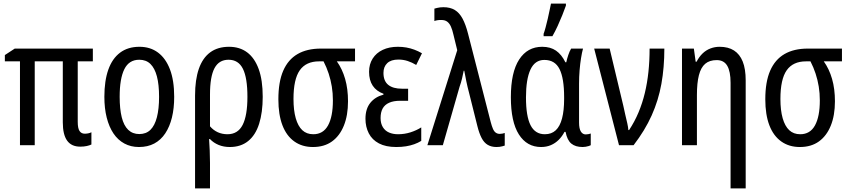

<svg xmlns="http://www.w3.org/2000/svg" viewBox="-20 -807 4719 1067"><path d="M451 -64Q461 -64 470.5 -66Q480 -68 488 -72V-4Q478 1 462 4.5Q446 8 426 8Q377 8 353 -25.5Q329 -59 329 -127V-466H173V0H91V-466H7V-501L62 -537H496V-466H412V-130Q412 -94 422 -79Q432 -64 451 -64Z M948 -269Q948 -205 935.5 -154Q923 -103 898.5 -66Q874 -29 837.5 -9.5Q801 10 752 10Q707 10 671 -9.5Q635 -29 610.5 -65.5Q586 -102 573 -153.5Q560 -205 560 -269Q560 -358 582 -420Q604 -482 647.5 -514.5Q691 -547 755 -547Q815 -547 858 -515Q901 -483 924.5 -421.5Q948 -360 948 -269ZM645 -269Q645 -202 656.5 -155.5Q668 -109 692.5 -85.5Q717 -62 754 -62Q792 -62 816 -85.5Q840 -109 852 -155.5Q864 -202 864 -269Q864 -337 852 -382.5Q840 -428 816 -451.5Q792 -475 754 -475Q697 -475 671 -422.5Q645 -370 645 -269Z M1440 -269Q1440 -182 1420 -119Q1400 -56 1359 -23Q1318 10 1257 10Q1223 10 1195 -1.5Q1167 -13 1147 -34H1142Q1144 -5 1145.5 29.5Q1147 64 1147 98V240H1064V-276Q1064 -364 1085 -424.5Q1106 -485 1148 -516Q1190 -547 1253 -547Q1312 -547 1353.5 -516Q1395 -485 1417.5 -423.5Q1440 -362 1440 -269ZM1250 -475Q1197 -475 1172 -428Q1147 -381 1147 -282V-105Q1166 -83 1190.5 -72Q1215 -61 1244 -61Q1302 -61 1328.5 -113Q1355 -165 1355 -269Q1355 -374 1330 -424.5Q1305 -475 1250 -475Z M1914 -244Q1914 -166 1891 -109Q1868 -52 1825 -21Q1782 10 1719 10Q1659 10 1615.5 -21Q1572 -52 1549.5 -111Q1527 -170 1527 -255Q1527 -352 1554 -414Q1581 -476 1633.5 -506.5Q1686 -537 1763 -537H1953V-466H1852Q1882 -424 1898 -368.5Q1914 -313 1914 -244ZM1611 -257Q1611 -194 1623.5 -150Q1636 -106 1660 -83.5Q1684 -61 1721 -61Q1776 -61 1803 -110Q1830 -159 1830 -249Q1830 -289 1824 -326Q1818 -363 1806.5 -398Q1795 -433 1778 -466H1753Q1681 -466 1646 -416.5Q1611 -367 1611 -257Z M2248 -314V-247H2204Q2167 -247 2142.5 -236Q2118 -225 2106.5 -204Q2095 -183 2095 -151Q2095 -121 2107.5 -100.5Q2120 -80 2142 -70.5Q2164 -61 2192 -61Q2228 -61 2261 -71.5Q2294 -82 2321 -99V-24Q2303 -13 2282 -5.5Q2261 2 2236.5 6Q2212 10 2182 10Q2124 10 2086 -10Q2048 -30 2029.5 -66Q2011 -102 2011 -147Q2011 -202 2038 -235.5Q2065 -269 2111 -281V-286Q2072 -300 2051.5 -330.5Q2031 -361 2031 -408Q2031 -450 2051 -481.5Q2071 -513 2107 -530Q2143 -547 2191 -547Q2216 -547 2238.5 -543Q2261 -539 2282.5 -531Q2304 -523 2325 -511L2293 -446Q2270 -460 2245.5 -468Q2221 -476 2194 -476Q2153 -476 2132 -456Q2111 -436 2111 -402Q2111 -357 2137.5 -335.5Q2164 -314 2214 -314Z M2355 0 2521 -528 2500 -614Q2494 -641 2486 -659Q2478 -677 2465.5 -686.5Q2453 -696 2432 -696Q2420 -696 2410.5 -694.5Q2401 -693 2394 -690V-759Q2401 -761 2409 -763Q2417 -765 2426 -766Q2435 -767 2444 -767Q2482 -767 2507.5 -751.5Q2533 -736 2550.5 -703.5Q2568 -671 2581 -620L2707 -129Q2713 -106 2719.5 -91Q2726 -76 2735.5 -69.5Q2745 -63 2757 -63Q2765 -63 2772 -64.5Q2779 -66 2785 -68V2Q2779 4 2771.5 6Q2764 8 2756 9Q2748 10 2739 10Q2711 10 2690.5 -2Q2670 -14 2656.5 -40Q2643 -66 2633 -106L2586 -294Q2582 -308 2578.5 -323.5Q2575 -339 2571.5 -355Q2568 -371 2565.5 -386Q2563 -401 2560 -414H2557Q2553 -393 2547.5 -370Q2542 -347 2534 -325L2441 0Z M3008 -61Q3045 -61 3068.5 -83Q3092 -105 3103.5 -149Q3115 -193 3115 -257V-267Q3115 -372 3089.5 -423Q3064 -474 3005 -474Q2953 -474 2928 -420.5Q2903 -367 2903 -266Q2903 -161 2928.5 -111Q2954 -61 3008 -61ZM2987 10Q2908 10 2863.5 -60Q2819 -130 2819 -267Q2819 -405 2865 -476Q2911 -547 2993 -547Q3039 -547 3070 -525.5Q3101 -504 3122 -461H3127Q3131 -480 3138 -501Q3145 -522 3154 -537H3220Q3214 -515 3209 -484Q3204 -453 3201 -416.5Q3198 -380 3198 -342V-126Q3198 -92 3208 -76Q3218 -60 3235 -60Q3242 -60 3250 -61.5Q3258 -63 3263 -65V0Q3260 2 3252 4.5Q3244 7 3235 8.5Q3226 10 3218 10Q3178 10 3155 -9Q3132 -28 3123 -74H3117Q3104 -49 3085 -30Q3066 -11 3041.5 -0.5Q3017 10 2987 10ZM3001 -619Q3006 -632 3012 -654.5Q3018 -677 3024 -702.5Q3030 -728 3034.5 -751Q3039 -774 3042 -787H3125V-776Q3117 -753 3105 -723Q3093 -693 3079 -662.5Q3065 -632 3050 -606H3001Z M3282 -537H3368L3444 -219Q3449 -194 3455 -169Q3461 -144 3466 -122Q3471 -100 3472 -84H3476Q3507 -131 3528.5 -182.5Q3550 -234 3563.5 -290Q3577 -346 3583.5 -407.5Q3590 -469 3590 -537H3672Q3672 -432 3655.5 -340.5Q3639 -249 3601.5 -165.5Q3564 -82 3501 0H3420Z M3979 -547Q4027 -547 4059 -526.5Q4091 -506 4107.5 -465Q4124 -424 4124 -360V240H4040V-347Q4040 -410 4021.5 -441.5Q4003 -473 3963 -473Q3923 -473 3899 -452.5Q3875 -432 3864 -389Q3853 -346 3853 -279V0H3770V-537H3836L3846 -464H3851Q3865 -491 3884 -509.5Q3903 -528 3927.5 -537.5Q3952 -547 3979 -547Z M4620 -244Q4620 -166 4597 -109Q4574 -52 4531 -21Q4488 10 4425 10Q4365 10 4321.5 -21Q4278 -52 4255.5 -111Q4233 -170 4233 -255Q4233 -352 4260 -414Q4287 -476 4339.5 -506.5Q4392 -537 4469 -537H4659V-466H4558Q4588 -424 4604 -368.5Q4620 -313 4620 -244ZM4317 -257Q4317 -194 4329.5 -150Q4342 -106 4366 -83.5Q4390 -61 4427 -61Q4482 -61 4509 -110Q4536 -159 4536 -249Q4536 -289 4530 -326Q4524 -363 4512.5 -398Q4501 -433 4484 -466H4459Q4387 -466 4352 -416.5Q4317 -367 4317 -257Z"/></svg>

Font: Noto Sans Display Condensed
Style: Regular
Weight: 400
Width: 3
Designer: Monotype Design Team
Foundry: Monotype Imaging Inc.
Version: Version 2.003